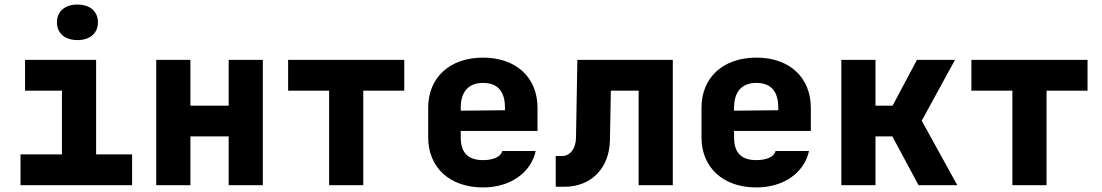

<svg xmlns="http://www.w3.org/2000/svg" viewBox="-20 -813 4840 843"><path d="M320 -637C375 -637 410 -667 410 -715C410 -763 375 -793 320 -793C265 -793 230 -763 230 -715C230 -667 265 -637 320 -637ZM70 0H560V-135H402V-550H90V-415H252V-135H70Z M666 0H816V-214H984V0H1134V-550H984V-349H816V-550H666Z M1425 0H1575V-415H1755V-550H1245V-415H1425Z M2101 10C2220 10 2311 -54 2332 -150H2185C2179 -123 2143 -110 2101 -110C2036 -110 2003 -141 2003 -210V-238H2340V-340C2340 -472 2247 -560 2101 -560C1954 -560 1860 -472 1860 -340V-210C1860 -78 1954 10 2101 10ZM2003 -340C2003 -408 2035 -449 2101 -449C2166 -449 2197 -410 2197 -342V-329L2003 -327Z M2420 7H2458C2576 7 2656 -75 2658 -198L2662 -415H2784V0H2934V-550H2515L2509 -208C2508 -160 2483 -128 2448 -128H2420Z M3301 10C3420 10 3511 -54 3532 -150H3385C3379 -123 3343 -110 3301 -110C3236 -110 3203 -141 3203 -210V-238H3540V-340C3540 -472 3447 -560 3301 -560C3154 -560 3060 -472 3060 -340V-210C3060 -78 3154 10 3301 10ZM3203 -340C3203 -408 3235 -449 3301 -449C3366 -449 3397 -410 3397 -342V-329L3203 -327Z M3674 0H3824V-214H3898L4013 0H4183L4027 -283L4173 -550H4006L3899 -349H3824V-550H3674Z M4425 0H4575V-415H4755V-550H4245V-415H4425Z"/></svg>

Font: JetBrains Mono ExtraBold
Style: Regular
Weight: 800
Monospace: yes
Designer: Philipp Nurullin, Konstantin Bulenkov
Foundry: JetBrains
Version: Version 2.305